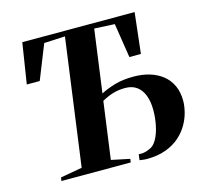

<svg xmlns="http://www.w3.org/2000/svg" viewBox="-107 -863 1054 989"><g transform="rotate(-15 420.0 -369.0)"><path d="M103 0 106 -18.5 221.5 -39 313.5 -715 201.5 -709.5 128.5 -526.5H59.5L93.5 -743H692.5L668 -526.5L606.5 -526L578 -709.5L469.5 -715L424 -381Q456.5 -398 499.8 -410.8Q543 -423.5 600.5 -423.5Q646.5 -423.5 685.8 -411.8Q725 -400 754.2 -376.8Q783.5 -353.5 799.8 -318.5Q816 -283.5 816 -236.5Q816 -210.5 808.2 -178.5Q800.5 -146.5 782.5 -114.5Q764.5 -82.5 734.5 -55.5Q704.5 -28.5 660.5 -12Q616.5 4.5 556.5 4.5Q549.5 4.5 541.8 3.5Q534 2.5 519.5 0.5L523.5 -30.5Q536.5 -28.5 552 -31.2Q567.5 -34 578.5 -39.5Q604.5 -48 621.2 -77.8Q638 -107.5 646.5 -148.5Q655 -189.5 655 -230Q655 -276.5 642.2 -309.5Q629.5 -342.5 605 -360.2Q580.5 -378 543.5 -378Q508 -378 477.8 -368.8Q447.5 -359.5 418.5 -343L377 -39L475.5 -18.5L472.5 0Z"/></g></svg>

Font: Merriweather 144pt
Style: Bold Italic
Weight: 700
Italic angle: -7.8°
Version: Version 2.101